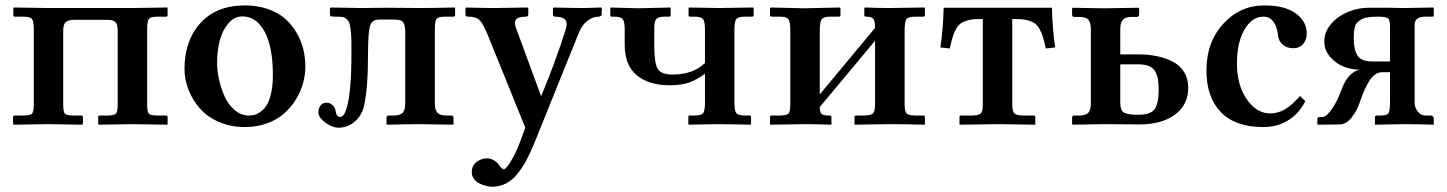

<svg xmlns="http://www.w3.org/2000/svg" viewBox="-20 -464 5395 716"><path d="M106 -353Q106 -385.3 99.1 -393.6Q92.3 -401.9 64.9 -401.9H35.2Q29.8 -401.9 29.8 -407.2V-434.1L32.2 -436L160.2 -434.1H252H377.9H472.2L604 -436L605 -434.1V-408.2Q605 -401.9 600.1 -401.9H568.8Q542 -401.9 535.4 -393.6Q528.8 -385.3 528.8 -354V-74.2Q528.8 -45.9 535.4 -39.6Q542 -33.2 568.8 -33.2H600.1Q605 -33.2 605 -26.9V-1L604 1L472.2 -1L348.1 1L346.2 -1V-27.8Q346.2 -33.2 352.1 -33.2H377.9Q405.8 -33.2 412.4 -40.3Q418.9 -47.4 418.9 -74.2V-351.1Q418.9 -364.3 415.8 -372.8Q412.6 -381.3 405.8 -384.8Q398.9 -388.2 393.1 -389.2Q387.2 -390.1 377.9 -390.1H256.8Q237.3 -390.1 226.6 -382.6Q215.8 -375 215.8 -351.1V-74.2Q215.8 -45.9 222.4 -39.6Q229 -33.2 255.9 -33.2H283.2Q289.1 -33.2 289.1 -26.9V-1L287.1 1L159.2 -1L30.8 1L28.8 -1V-27.8Q28.8 -33.2 35.2 -33.2H64.9Q92.8 -33.2 99.4 -40.3Q106 -47.4 106 -74.2Z M883.8 -402.8Q853.5 -402.8 831.3 -376.5Q809.1 -350.1 799.3 -311.8Q789.6 -273.4 789.6 -229Q789.6 -199.7 796.9 -167Q804.2 -134.3 818.1 -103.5Q832 -72.8 855.7 -53Q879.4 -33.2 908.7 -33.2Q924.3 -33.2 938.2 -39.3Q952.1 -45.4 966.3 -60.5Q980.5 -75.7 989 -107.4Q997.6 -139.2 997.6 -184.1Q997.6 -289.1 966.8 -345.9Q936 -402.8 883.8 -402.8ZM668 -207Q668 -312.5 727.5 -378.2Q787.1 -443.8 893.6 -443.8Q940.9 -443.8 979.5 -430.2Q1018.1 -416.5 1043.5 -394Q1068.8 -371.6 1086.2 -341.6Q1103.5 -311.5 1111.1 -280Q1118.7 -248.5 1118.7 -215.8Q1118.7 -184.6 1110.1 -153.6Q1101.6 -122.6 1083.3 -92.8Q1064.9 -63 1039.1 -40.3Q1013.2 -17.6 975.3 -3.9Q937.5 9.8 892.6 9.8Q839.8 9.8 795.9 -9.5Q752 -28.8 724.9 -60.1Q697.8 -91.3 682.9 -129.4Q668 -167.5 668 -207Z M1247.6 -27.8Q1234.9 -27.8 1231.4 -50.8Q1230.5 -62 1220.5 -71.5Q1210.4 -81.1 1198.2 -81.1Q1183.1 -81.1 1175.3 -70.6Q1167.5 -60.1 1167.5 -44.9Q1167.5 -25.9 1193.1 -6.8Q1218.8 12.2 1243.2 12.2Q1274.9 12.2 1300.8 -8.8Q1326.7 -29.8 1336.4 -64Q1352.5 -129.9 1352.5 -266.1Q1352.5 -341.8 1359.6 -366.5Q1366.7 -391.1 1394.5 -391.1H1450.2Q1476.6 -391.1 1483.9 -380.4Q1491.2 -369.6 1491.2 -341.8V-77.1Q1491.2 -54.2 1481.9 -43.7Q1472.7 -33.2 1448.2 -33.2H1429.2Q1421.4 -33.2 1421.4 -23.9V-1L1423.3 1Q1508.3 -1 1544.4 -1L1669.4 1L1671.4 -1V-23.9Q1671.4 -33.2 1663.6 -33.2H1644.5Q1620.6 -33.2 1611.1 -43.9Q1601.6 -54.7 1601.6 -77.1V-355Q1601.6 -384.8 1607.9 -393.3Q1614.3 -401.9 1641.1 -401.9H1670.4Q1677.2 -401.9 1677.2 -409.2V-434.1L1675.3 -436Q1590.3 -434.1 1546.4 -434.1L1420.4 -435.1Q1358.4 -434.1 1325.2 -434.1L1213.4 -436L1210.4 -434.1V-411.1Q1210.4 -404.8 1214.1 -403.3Q1217.8 -401.9 1231.4 -401.9Q1247.1 -401.9 1255.6 -400.9Q1264.2 -399.9 1271.7 -393.6Q1279.3 -387.2 1282.2 -380.1Q1285.2 -373 1287.6 -354Q1290 -335 1290.3 -315.4Q1290.5 -295.9 1290.5 -258.8Q1290.5 -123.5 1273.4 -63Q1263.7 -27.8 1247.6 -27.8Z M2138.2 -340.8 1972.2 70.8Q1957.5 106.4 1943.8 132.1Q1930.2 157.7 1911.1 182.4Q1892.1 207 1867.9 219.7Q1843.8 232.4 1814.9 232.4Q1805.7 232.4 1793.9 229.5Q1782.2 226.6 1769.3 220.7Q1756.3 214.8 1747.8 203.6Q1739.3 192.4 1739.3 177.7Q1739.3 153.8 1756.8 140.1Q1774.4 126.5 1797.9 126.5Q1809.1 126.5 1821.8 133.8Q1834.5 141.6 1839.8 149.9Q1851.1 167 1858.9 167Q1863.3 167 1871.6 157.2Q1879.9 147.5 1893.8 122.1Q1907.7 96.7 1920.9 61L1939 12.2L1797.9 -335.9Q1781.7 -375.5 1768.6 -388.7Q1754.9 -401.9 1726.1 -401.9Q1715.8 -401.9 1715.8 -409.2V-434.1L1719.2 -436Q1783.7 -434.1 1825.2 -434.1L1946.3 -436L1950.2 -434.1V-410.2Q1950.2 -405.8 1947.3 -403.8Q1944.3 -401.9 1941.9 -401.9Q1912.6 -401.9 1904.3 -390.9Q1896 -379.9 1905.3 -356.9L1998 -105Q2055.7 -244.6 2089.8 -355Q2105.5 -401.9 2050.3 -401.9Q2046.9 -401.9 2044.4 -404.3Q2042 -406.7 2042 -409.2V-433.1L2045.9 -436Q2114.7 -434.1 2158.2 -434.1L2222.2 -436L2224.1 -434.1V-411.1Q2224.1 -407.7 2220.7 -404.8Q2217.3 -401.9 2212.9 -401.9Q2190.4 -401.9 2170.4 -386.5Q2150.4 -371.1 2138.2 -340.8Z M2608.9 -354Q2608.9 -383.8 2601.8 -392.8Q2594.7 -401.9 2568.8 -401.9H2552.7Q2547.9 -401.9 2547.9 -407.2V-434.1L2548.8 -436L2658.7 -434.1L2788.6 -436L2790.5 -434.1V-407.2Q2790.5 -401.9 2784.7 -401.9H2759.8Q2733.9 -401.9 2726.3 -393.3Q2718.8 -384.8 2718.8 -354V-81.1Q2718.8 -51.3 2725.8 -42.2Q2732.9 -33.2 2759.8 -33.2H2775.9Q2780.8 -33.2 2780.8 -27.8V-1L2778.8 1Q2688 -1 2650.9 -1L2548.8 1L2546.9 -1V-26.9Q2546.9 -33.2 2551.8 -33.2H2568.8Q2595.2 -33.2 2602.1 -42Q2608.9 -50.8 2608.9 -81.1V-189Q2577.6 -166 2549.1 -156Q2520.5 -146 2477.5 -146Q2399.9 -146 2354.7 -183.3Q2309.6 -220.7 2309.6 -296.9V-355Q2309.6 -383.8 2302 -392.8Q2294.4 -401.9 2268.6 -401.9H2260.7Q2255.9 -401.9 2255.9 -407.2V-434.1L2256.8 -436L2359.9 -433.1L2480 -436L2481 -434.1V-408.2Q2481 -401.9 2474.6 -401.9H2460Q2435.5 -401.9 2427.7 -393.3Q2419.9 -384.8 2419.9 -359.9V-293Q2419.9 -230.5 2432.1 -208.3Q2444.3 -186 2488.8 -186Q2564 -186 2608.9 -229Z M2980.5 -433.1 3112.3 -436 3114.3 -434.1V-408.2Q3114.3 -401.9 3108.4 -401.9H3078.1Q3051.3 -401.9 3044.2 -392.1Q3037.1 -382.3 3037.1 -350.1V-111.8L3243.2 -359.9Q3243.2 -371.1 3242.4 -377Q3241.7 -382.8 3238.8 -389.6Q3235.8 -396.5 3228.8 -399.2Q3221.7 -401.9 3209.5 -401.9Q3203.1 -401.9 3203.1 -407.2V-434.1L3205.6 -436Q3260.3 -434.1 3296.4 -434.1L3428.2 -436L3429.2 -434.1V-408.2Q3429.2 -401.9 3423.3 -401.9H3393.6Q3366.7 -401.9 3360.1 -392.3Q3353.5 -382.8 3353.5 -350.1V-77.1Q3353.5 -49.3 3360.4 -41.5Q3367.2 -33.7 3393.6 -33.2H3423.3Q3429.2 -33.2 3429.2 -26.9V-1L3428.2 1Q3347.2 -1 3296.4 -1L3166.5 1V-1V-27.8Q3166.5 -33.2 3172.4 -33.2H3202.1Q3229 -33.7 3236.1 -41.7Q3243.2 -49.8 3243.2 -77.1V-312L3037.1 -64.9Q3037.1 -45.4 3043.5 -39.3Q3049.8 -33.2 3074.2 -33.2Q3080.6 -33.2 3080.6 -26.9V-1L3079.1 1Q3019.5 -1 2980.5 -1L2852.5 1L2851.6 -1V-27.8Q2851.6 -33.2 2856.4 -33.2H2887.2Q2914.6 -33.7 2920.9 -41Q2927.2 -48.3 2927.2 -75.2V-349.1Q2927.2 -381.8 2920.4 -391.8Q2913.6 -401.9 2887.2 -401.9H2857.4Q2851.6 -401.9 2851.6 -407.2V-434.1L2854.5 -436Z M3767.1 -393.1H3754.9V-74.2Q3754.9 -49.8 3762.2 -41.7Q3769.5 -33.7 3794.9 -33.2H3835.9Q3840.8 -33.2 3840.8 -26.9V1L3701.2 -1L3558.1 1V-26.9Q3558.1 -33.2 3564 -33.2H3605Q3630.9 -33.7 3637.9 -41.5Q3645 -49.3 3645 -74.2V-393.1H3634.8Q3610.4 -393.1 3593.5 -389.2Q3576.7 -385.3 3565.2 -378.2Q3553.7 -371.1 3545.7 -356.7Q3537.6 -342.3 3532.7 -326.2Q3527.8 -310.1 3522 -283.2L3486.8 -287.1Q3497.6 -360.8 3499 -435.1H3902.8Q3904.3 -360.8 3915 -287.1L3879.9 -283.2Q3874 -310.1 3869.1 -326.2Q3864.3 -342.3 3856.2 -356.7Q3848.1 -371.1 3836.7 -378.2Q3825.2 -385.3 3808.3 -389.2Q3791.5 -393.1 3767.1 -393.1Z M4225.1 -224.1H4157.7V-79.1Q4157.7 -52.7 4171.1 -44.4Q4184.6 -36.1 4220.7 -36.1Q4237.8 -36.1 4248.5 -37.6Q4259.3 -39.1 4270.3 -44.2Q4281.2 -49.3 4287.1 -58.8Q4293 -68.4 4296.9 -85.2Q4300.8 -102.1 4300.8 -126Q4300.8 -149.9 4298.8 -164.6Q4296.9 -179.2 4289.8 -194.3Q4282.7 -209.5 4266.6 -216.8Q4250.5 -224.1 4225.1 -224.1ZM4047.9 -77.1V-356.9Q4047.9 -379.9 4038.6 -390.4Q4029.3 -400.9 4004.9 -400.9H3985.8Q3978 -400.9 3978 -410.2V-433.1L3980 -435.1Q4065.9 -433.1 4101.1 -433.1L4226.1 -435.1L4228 -433.1V-410.2Q4228 -406.2 4225.6 -403.6Q4223.1 -400.9 4219.7 -400.9H4200.7Q4176.8 -400.9 4167.2 -390.1Q4157.7 -379.4 4157.7 -356.9V-261.2H4224.1Q4262.2 -261.2 4294.2 -254.6Q4326.2 -248 4353.3 -234.1Q4380.4 -220.2 4395.8 -195.3Q4411.1 -170.4 4411.1 -136.2Q4411.1 -73.2 4361.8 -36.6Q4312.5 0 4229 0L4101.1 -1L3980 1L3978 -1V-23.9Q3978 -33.2 3985.8 -33.2H4004.9Q4029.3 -33.2 4038.6 -43.7Q4047.9 -54.2 4047.9 -77.1Z M4847.7 -86.9Q4825.2 -41 4784.4 -15.6Q4743.7 9.8 4690.9 9.8Q4586.4 9.8 4532.7 -45.9Q4479 -101.6 4479 -201.2Q4479 -306.6 4541.7 -375.2Q4604.5 -443.8 4694.8 -443.8Q4772 -443.8 4812.5 -413.8Q4853 -383.8 4853 -339.8Q4853 -315.9 4839.6 -300Q4826.2 -284.2 4802.7 -284.2Q4778.8 -284.2 4763.7 -297.4Q4748.5 -310.5 4746.1 -331.1Q4743.7 -359.9 4730.2 -380.9Q4716.8 -401.9 4690.9 -401.9Q4649.4 -401.9 4621.1 -354.2Q4592.8 -306.6 4592.8 -226.1Q4592.8 -147 4629.4 -94Q4666 -41 4716.8 -41Q4745.1 -41 4770.8 -55.7Q4796.4 -70.3 4828.1 -106Z M5163.6 -234.9V-366.2Q5163.6 -390.1 5155.5 -396Q5147.5 -401.9 5117.7 -401.9Q5096.2 -401.9 5080.8 -399.4Q5065.4 -397 5055.9 -391.1Q5046.4 -385.3 5040.5 -379.2Q5034.7 -373 5032.2 -362.3Q5029.8 -351.6 5029.1 -343.3Q5028.3 -335 5028.3 -320.8Q5028.3 -278.8 5042.5 -256.8Q5056.6 -234.9 5095.7 -234.9ZM4985.4 -136.2Q5008.8 -195.3 5050.3 -204.1Q5021 -204.1 4991.7 -215.3Q4962.4 -226.6 4940.4 -251.7Q4918.5 -276.9 4918.5 -310.1Q4918.5 -345.2 4944.1 -374.8Q4969.7 -404.3 5007.1 -419.7Q5044.4 -435.1 5082.5 -435.1H5159.7L5219.2 -434.1L5324.7 -436L5326.7 -434.1V-404.8Q5326.7 -401.9 5322.3 -401.9H5297.4Q5255.4 -401.9 5255.4 -372.1V-81.1Q5255.4 -62 5267.6 -47.6Q5279.8 -33.2 5294.4 -33.2H5315.4Q5318.8 -33.2 5321.8 -31Q5324.7 -28.8 5325.7 -26.9Q5326.7 -24.9 5326.7 -23.9V1Q5260.3 -1 5217.3 -1L5107.4 1V-25.9Q5107.4 -33.2 5113.3 -33.2H5127.4Q5151.9 -33.2 5157.7 -41.7Q5163.6 -50.3 5163.6 -81.1V-194.8H5135.3Q5108.4 -194.8 5088.9 -166Q5069.3 -137.2 5051.3 -84Q5040.5 -50.3 5019.8 -25.1Q4999 0 4976.6 0L4895.5 1L4892.6 -1V-20Q4892.6 -27.8 4902.3 -27.8H4910.6Q4923.8 -27.8 4939.7 -48.1Q4955.6 -68.4 4966.1 -90.3Q4976.6 -112.3 4985.4 -136.2Z"/></svg>

Font: Linux Libertine G
Style: Semibold
Weight: 600
Designer: Philipp H. Poll
Foundry: Philipp H. Poll
Version: Version 5.1.1